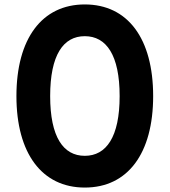

<svg xmlns="http://www.w3.org/2000/svg" viewBox="-20 -793 765 865"><path d="M362 52C556 52 670 -102 670 -360C670 -619 556 -773 362 -773C169 -773 54 -619 54 -360C54 -102 169 52 362 52ZM206 -360C206 -545 265 -630 362 -630C459 -630 519 -545 519 -360C519 -176 459 -91 362 -91C265 -91 206 -176 206 -360Z"/></svg>

Font: LINE Seed JP_OTF Bold
Style: Regular
Weight: 700
Designer: LINE & Fontrix & Fontworks
Version: Version 1.009